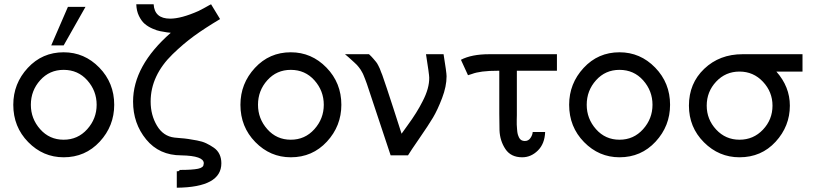

<svg xmlns="http://www.w3.org/2000/svg" viewBox="-20 -725 3797 896"><path d="M219 -513 297 -693H379L277 -513ZM42 -236Q42 -335 109.5 -408Q177 -481 277 -481Q374 -481 443.5 -409.5Q513 -338 513 -236Q513 -137 445.5 -64Q378 9 277 9Q181 9 111.5 -62Q42 -133 42 -236ZM124 -236Q124 -171 167.5 -122Q211 -73 277 -73Q343 -73 387 -122Q431 -171 431 -236Q431 -301 387.5 -350Q344 -399 277 -399Q211 -399 167.5 -350.5Q124 -302 124 -236Z M601 -251Q601 -418 777 -572L759 -574Q742 -577 727.5 -579.5Q713 -582 691.5 -591.5Q670 -601 655 -614Q640 -627 628.5 -650.5Q617 -674 616 -705H697Q701 -638 774 -638Q826 -638 907 -674Q921 -681 935.5 -689Q950 -697 957 -701L965 -705L1007 -636Q935 -593 885.5 -557Q836 -521 785.5 -472Q735 -423 709 -367.5Q683 -312 683 -251Q683 -188 712.5 -138.5Q742 -89 794 -83Q799 -82 820.5 -80.5Q842 -79 858.5 -76.5Q875 -74 899.5 -69.5Q924 -65 942 -56.5Q960 -48 977.5 -36Q995 -24 1004 -5.5Q1013 13 1013 37Q1013 149 805 151V74Q815 76 819 68Q878 68 904 62.5Q930 57 930 42Q931 40 931 37Q931 2 826 0Q723 0 662 -74.5Q601 -149 601 -251Z M1102 -236Q1102 -335 1169.5 -408Q1237 -481 1337 -481Q1434 -481 1503.5 -409.5Q1573 -338 1573 -236Q1573 -137 1505.5 -64Q1438 9 1337 9Q1241 9 1171.5 -62Q1102 -133 1102 -236ZM1184 -236Q1184 -171 1227.5 -122Q1271 -73 1337 -73Q1403 -73 1447 -122Q1491 -171 1491 -236Q1491 -301 1447.5 -350Q1404 -399 1337 -399Q1271 -399 1227.5 -350.5Q1184 -302 1184 -236Z M1590 -472H1702Q1713 -462 1721.5 -452Q1730 -442 1735 -436Q1740 -430 1745.5 -419Q1751 -408 1752.5 -404.5Q1754 -401 1758.5 -388.5Q1763 -376 1764 -375Q1782 -324 1815.5 -220.5Q1849 -117 1854 -101Q1860 -110 1882 -140Q1904 -170 1921.5 -198Q1939 -226 1952 -252Q1984 -313 1983 -363Q1983 -377 1968 -472H2050Q2064 -386 2064 -369Q2064 -322 2043 -267Q2022 -212 2000.5 -176Q1979 -140 1937.5 -80Q1896 -20 1884 0H1803L1692 -334Q1688 -346 1684 -355.5Q1680 -365 1677 -373Q1674 -381 1669.5 -388.5Q1665 -396 1662.5 -400.5Q1660 -405 1654 -412Q1648 -419 1645.5 -422Q1643 -425 1634 -433Q1625 -441 1622 -444Q1619 -447 1607 -457.5Q1595 -468 1590 -472Z M2131 -446Q2181 -472 2263 -472H2579V-395H2392V-188Q2392 -183 2391.5 -167Q2391 -151 2391.5 -143.5Q2392 -136 2393 -121.5Q2394 -107 2396 -99.5Q2398 -92 2402 -83.5Q2406 -75 2413 -71Q2420 -67 2429 -67Q2446 -67 2455.5 -81Q2465 -95 2466 -109H2524Q2522 -54 2490 -22.5Q2458 9 2417 9Q2364 9 2338.5 -29.5Q2313 -68 2311 -117Q2310 -142 2310 -194V-395Q2261 -395 2231 -391Q2201 -387 2183 -380L2164 -374Z M2636 -236Q2636 -335 2703.5 -408Q2771 -481 2871 -481Q2968 -481 3037.5 -409.5Q3107 -338 3107 -236Q3107 -137 3039.5 -64Q2972 9 2871 9Q2775 9 2705.5 -62Q2636 -133 2636 -236ZM2718 -236Q2718 -171 2761.5 -122Q2805 -73 2871 -73Q2937 -73 2981 -122Q3025 -171 3025 -236Q3025 -301 2981.5 -350Q2938 -399 2871 -399Q2805 -399 2761.5 -350.5Q2718 -302 2718 -236Z M3195 -232Q3195 -336 3266.5 -404Q3338 -472 3445 -472H3725V-391H3603Q3666 -320 3666 -232Q3666 -136 3599.5 -63.5Q3533 9 3431 9Q3335 9 3265 -61Q3195 -131 3195 -232ZM3278 -232Q3278 -168 3322 -120.5Q3366 -73 3431 -73Q3496 -73 3540.5 -120Q3585 -167 3585 -232Q3585 -296 3540.5 -343.5Q3496 -391 3431 -391Q3366 -391 3322 -344Q3278 -297 3278 -232Z"/></svg>

Font: Coval
Style: Light
Weight: 300
Foundry: Context Ltd
Version: Version 001.000